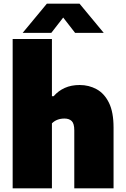

<svg xmlns="http://www.w3.org/2000/svg" viewBox="-20 -1019 680 1039"><path d="M48.5 0V-808H261V-498.5H270.5Q295.5 -527.5 330.5 -543.2Q365.5 -559 411 -559Q461.5 -559 503.2 -536Q545 -513 569.8 -462.5Q594.5 -412 594.5 -329V0H382V-313.5Q382 -350.5 368 -364Q354 -377.5 329 -377.5Q287 -377.5 261 -351.5V0ZM102.5 -841 233.5 -999H410.5L541.5 -841H386.5L322 -924L257.5 -841Z"/></svg>

Font: Encode Sans Black
Style: Regular
Weight: 900
Designer: Multiple Designers
Foundry: Impallari Type
Version: Version 3.002; ttfautohint (v1.8.3) -l 8 -r 50 -G 200 -x 14 